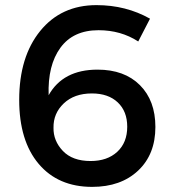

<svg xmlns="http://www.w3.org/2000/svg" viewBox="-20 -725 674 750"><path d="M520 -563Q452 -607 365 -607Q266 -607 216 -538.5Q166 -470 170 -353Q226 -453 361 -453Q466 -453 526.5 -392.5Q587 -332 587 -229Q587 -122 519.5 -58.5Q452 5 340 5Q207 5 131 -85Q55 -175 55 -335Q55 -503 137 -604Q219 -705 357 -705Q472 -705 566 -652ZM339 -360Q270 -360 229 -321Q188 -282 189 -226Q188 -175 225.5 -135.5Q263 -96 334 -96Q399 -96 438 -132Q477 -168 477 -230Q477 -290 440 -325Q403 -360 339 -360Z"/></svg>

Font: Montserrat-Arabic
Style: Regular
Weight: 400
Designer: Mohamed Gaber
Foundry: Kief Type Foundry
Version: Version 5.008;PS 005.008;hotconv 1.0.88;makeotf.lib2.5.64775